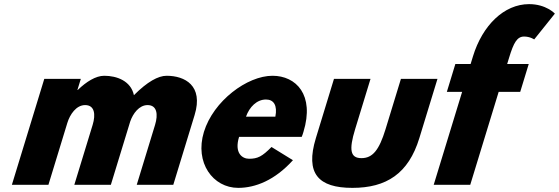

<svg xmlns="http://www.w3.org/2000/svg" viewBox="-20 -895 2708 930"><path d="M37.6 0H214.6L306.3 -300C318.9 -341 349.4 -386 392.4 -386C438.3 -386 444.3 -341 428.7 -290L340 0H517L610.6 -306C623.9 -345 654 -386 694.8 -386C740.7 -386 746.6 -341 731 -290L642.4 0H819.4L922.7 -338C966.4 -481 874.8 -528 787 -528C746.2 -528 693.6 -499 628.7 -434C613.8 -503 546.4 -528 484.7 -528C443.8 -528 397.8 -499 356.4 -459H354.9L371.5 -513H194.5Z M1441.4 -232C1444.3 -238 1447.6 -249 1449.8 -256C1504.8 -436 1413.9 -528 1299.9 -528C1177.2 -528 1013.6 -406 967.7 -256C922.2 -107 1011.2 15 1133.9 15C1217 15 1311.2 -22 1398.9 -119L1295.1 -183C1249.7 -137 1228.1 -126 1186.5 -126C1153.7 -126 1113.9 -153 1138 -232ZM1171.6 -330C1188.2 -377 1224 -413 1268.4 -413C1306.3 -413 1324.4 -384 1313.8 -330Z M1774.7 -513H1597.7L1510 -226C1457.4 -54 1522.3 15 1686.9 15C1851.5 15 1958.6 -54 2011.2 -226L2099 -513H1922L1847.4 -269C1816.5 -168 1784.9 -129 1730.9 -129C1677 -129 1669.2 -168 1700.1 -269Z M2259.6 -585H2185.6L2144.4 -450H2218.4L2080.8 0H2257.8L2395.4 -450H2499.8L2541.1 -585H2436.6L2446.4 -617C2468.1 -688 2484.6 -718 2518.7 -718C2547.7 -718 2567.5 -704 2567.5 -704L2667.7 -829C2667.7 -829 2625.7 -875 2542.8 -875C2421.3 -875 2316.8 -772 2270.9 -622Z"/></svg>

Font: Hussar
Style: BdSuprConOblThree
Weight: 700
Foundry: Cannot Into Space Fonts
Version: Version 2.00